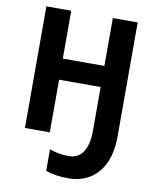

<svg xmlns="http://www.w3.org/2000/svg" viewBox="-101 -790 899 1110"><g transform="rotate(10 348.5 -235.5)"><path d="M616 -44Q616 44 588 108Q560 172 506 207.5Q452 243 376 243Q299 243 244 223V96Q269 105 295.5 110.5Q322 116 358 116Q413 116 441.5 72Q470 28 470 -53V-309H226V0H80V-714H226V-433H470V-714H616Z"/></g></svg>

Font: Noto Sans SemiCondensed
Style: Bold
Weight: 700
Width: 4
Designer: Monotype Design Team
Foundry: Monotype Imaging Inc.
Version: Version 2.013; ttfautohint (v1.8.4.7-5d5b)